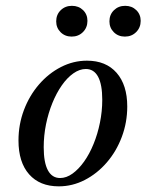

<svg xmlns="http://www.w3.org/2000/svg" viewBox="-20 -638 510 669"><path d="M184.7 11.3Q118.5 11.3 81.5 -30.6Q44.4 -72.6 44.4 -148.4Q44.4 -204 63.3 -254.4Q82.3 -304.8 115.7 -343.5Q149.2 -382.3 192.3 -404.4Q235.5 -426.6 283.1 -426.6Q349.2 -426.6 386.3 -384.3Q423.4 -341.9 423.4 -266.9Q423.4 -211.3 404.4 -160.9Q385.5 -110.5 352 -71.8Q318.5 -33.1 275.4 -10.9Q232.3 11.3 184.7 11.3ZM189.5 -17.7Q211.3 -17.7 232.7 -33.1Q254 -48.4 273 -75Q291.9 -101.6 306 -136.3Q320.2 -171 328.2 -210.5Q336.3 -250 336.3 -290.3Q336.3 -343.5 321.8 -370.6Q307.3 -397.6 279 -397.6Q257.3 -397.6 235.5 -382.3Q213.7 -366.9 195.2 -340.3Q176.6 -313.7 162.5 -279Q148.4 -244.4 140.3 -204.8Q132.3 -165.3 132.3 -125Q132.3 -71.8 146.8 -44.8Q161.3 -17.7 189.5 -17.7ZM415.3 -510.5Q391.9 -510.5 376.6 -525.8Q361.3 -541.1 361.3 -563.7Q361.3 -587.1 377 -602.4Q392.7 -617.7 416.1 -617.7Q439.5 -617.7 454.8 -602.8Q470.2 -587.9 470.2 -565.3Q470.2 -541.9 454.4 -526.2Q438.7 -510.5 415.3 -510.5ZM229.8 -510.5Q206.5 -510.5 191.1 -525.8Q175.8 -541.1 175.8 -563.7Q175.8 -587.1 191.5 -602.4Q207.3 -617.7 230.6 -617.7Q254 -617.7 269.4 -602.8Q284.7 -587.9 284.7 -565.3Q284.7 -541.9 269 -526.2Q253.2 -510.5 229.8 -510.5Z"/></svg>

Font: Playfair 5pt SemiExpanded Light Medium
Style: Italic
Weight: 500
Italic angle: -15.6°
Version: Version 2.001;gftools[0.9.30]